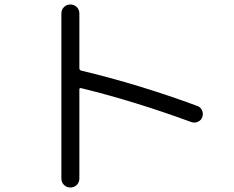

<svg xmlns="http://www.w3.org/2000/svg" viewBox="-20 -787 1040 854"><path d="M253 7V-727Q253 -744 264.5 -755.5Q276 -767 293 -767Q310 -767 321.5 -755.5Q333 -744 333 -727V-484Q333 -475 341 -473Q597 -412 857 -316Q872 -311 878.5 -296.5Q885 -282 880 -267Q875 -252 860.5 -245.5Q846 -239 831 -244Q581 -336 341 -395Q333 -397 333 -388V7Q333 24 321.5 35.5Q310 47 293 47Q276 47 264.5 35.5Q253 24 253 7Z"/></svg>

Font: Rounded Mplus 1c
Style: Regular
Weight: 400
Version: Version 1.059.20150529